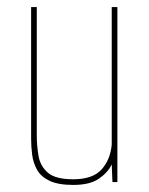

<svg xmlns="http://www.w3.org/2000/svg" viewBox="-20 -515 420 543"><path d="M187 8Q145 8 120.5 -3.5Q96 -15 85 -34.5Q74 -54 71 -77Q68 -100 68 -123V-495H84V-132Q84 -103 89 -74Q94 -45 115.5 -26.5Q137 -8 187 -8Q242 -8 267 -35.5Q292 -63 296 -106V-495H312V0H298L296 -50Q285 -27 259.5 -9.5Q234 8 187 8Z"/></svg>

Font: Alumni Sans Pinstripe
Style: Regular
Weight: 400
Designer: Robert E. Leuschke
Foundry: Robert E. Leuschke
Version: Version 1.010; ttfautohint (v1.8.4.7-5d5b)